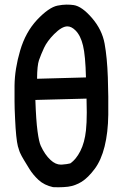

<svg xmlns="http://www.w3.org/2000/svg" viewBox="-20 -813 540 832"><path d="M45.4 -297.4Q43 -345.7 43 -373.8Q43 -401.9 43 -413.8Q43 -425.8 43 -441.9Q43.9 -514.6 67.4 -594.2Q90.8 -673.8 140.6 -727.1Q191.4 -780.8 229 -788.6Q251 -793 268.3 -793Q285.6 -793 299.3 -791Q335 -785.6 378.7 -734.9Q422.4 -684.1 433.3 -623.8Q444.3 -563.5 447.3 -478Q450.2 -392.6 449.2 -315.4Q448.2 -238.3 433.3 -178.5Q418.5 -118.7 390.1 -80.8Q361.8 -43 334.2 -25.6Q306.6 -8.3 274.9 -3.9Q254.4 -1.5 232.9 -1.5Q221.7 -1.5 210 -2Q171.9 -10.3 147 -33.2Q123 -55.7 107.9 -80.1Q92.8 -104.5 84.2 -118.9Q75.7 -133.3 74.2 -136.2Q72.8 -139.2 71.3 -142.1Q69.8 -145 68.4 -147.9Q66.9 -150.9 65.7 -153.8Q64.5 -156.7 63.5 -159.9Q62.5 -163.1 61.5 -166.3Q60.5 -169.4 59.6 -172.6Q58.6 -175.8 57.6 -178.7Q49.3 -211.4 45.4 -297.4ZM243.7 -99.6Q245.1 -99.6 247.1 -99.6Q272.5 -101.6 284.7 -105Q309.6 -122.1 328.1 -158.4Q346.7 -194.8 352.5 -248Q356 -280.3 356 -326.2Q356 -353.5 355 -385.7L133.3 -379.9Q136.2 -291.5 142.6 -244.6Q148.9 -197.8 156.7 -181.2Q174.3 -142.6 199.2 -119.6Q220.7 -99.6 243.7 -99.6ZM272 -698.7Q248 -698.7 214.4 -665Q184.1 -634.3 170.9 -605.7Q157.7 -577.1 148.9 -552.2Q141.1 -529.8 140.6 -471.7L352.5 -477.5Q350.1 -573.2 339.8 -615.2Q329.6 -658.7 307.1 -681.2Q289.6 -698.7 272 -698.7Z"/></svg>

Font: Bakudai
Style: Bold
Weight: 700
Version: Version 1.48